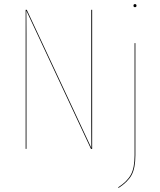

<svg xmlns="http://www.w3.org/2000/svg" viewBox="-20 -728 784 939"><path d="M647.5 -700.2Q647.5 -692.9 640.1 -692.9Q632.8 -692.9 632.8 -700.2Q632.8 -708 640.1 -708Q647.5 -708 647.5 -700.2ZM430.7 -680.2V0H424.8L108.9 -675.8Q108.9 -667.5 109.1 -631.3Q109.4 -595.2 109.4 -565.4V0H105.5V-680.2H110.8L426.8 -4.4Q426.8 -24.4 426.5 -72.5Q426.3 -120.6 426.3 -143.1V-680.2ZM642.1 -517.1V31.2Q642.1 94.2 623.5 128.2Q605 162.1 559.6 191.4L558.1 188Q602.1 159.7 620.1 126.2Q638.2 92.8 638.2 31.2V-517.1Z"/></svg>

Font: Fira Sans Compressed Four
Style: Regular
Weight: 100
Width: 1
Designer: Carrois Corporate & Edenspiekermann AG
Foundry: Carrois Corporate GbR & Edenspiekermann AG
Version: Version 4.203;PS 004.203;hotconv 1.0.88;makeotf.lib2.5.64775